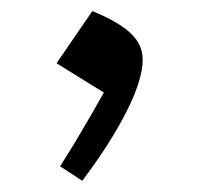

<svg xmlns="http://www.w3.org/2000/svg" viewBox="-20 -198 355 343"><path d="M145 -178.2Q191.4 -159.2 213.1 -138.9Q234.9 -118.7 234.9 -91.3Q234.9 -56.2 206.3 0.7Q177.7 57.6 127 125L87.4 99.1Q109.4 64.5 128.4 32Q147.5 -0.5 165.5 -32.7Q139.2 -48.8 120.8 -60.3Q102.5 -71.8 81.1 -85Q95.2 -106 110.4 -127.9Q125.5 -149.9 145 -178.2Z"/></svg>

Font: Pinar DS1 Medium
Style: Regular
Weight: 500
Designer: Amin Abedi
Version: Version 3.000